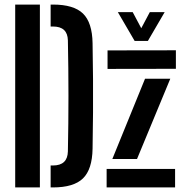

<svg xmlns="http://www.w3.org/2000/svg" viewBox="-20 -820 808 840"><path d="M46.5 0V-800H154.5V0ZM201.5 0V-96H211.5Q275.5 -96 277 -157.5Q282 -400.5 277 -643.5Q275.5 -704 212 -704H201.5V-800H212Q302.5 -800 343 -760.8Q383.5 -721.5 385 -631Q386.5 -548.5 387 -474.5Q387.5 -400.5 387 -326.2Q386.5 -252 385 -169.5Q383.5 -79 343 -39.5Q302.5 0 211.5 0ZM450.5 -518.5V-599.5L749.5 -600V-519ZM471.5 -124.5 614.5 -475.5H725L579.5 -124.5ZM446.5 0V-81H746V0ZM569 -641 495.5 -767H560.5L598 -696.5L635.5 -767H700.5L627 -641Z"/></svg>

Font: Big Shoulders Stencil Display
Style: Bold
Weight: 700
Designer: Patric King
Foundry: XO Type Co
Version: Version 1.000